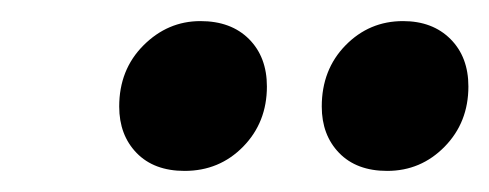

<svg xmlns="http://www.w3.org/2000/svg" viewBox="-20 -808 464 182"><path d="M93 -707Q93 -742 116 -765Q139 -788 170 -788Q199 -788 216 -771Q233 -754 233 -726Q233 -692 210.5 -669Q188 -646 155 -646Q126 -646 109.5 -663Q93 -680 93 -707ZM285 -707Q285 -742 307.5 -765Q330 -788 362 -788Q390 -788 407 -771Q424 -754 424 -726Q424 -692 401.5 -669Q379 -646 347 -646Q318 -646 301.5 -663Q285 -680 285 -707Z"/></svg>

Font: Fira Sans Compressed SemiBold
Style: Italic
Weight: 600
Width: 1
Italic angle: -8°
Designer: bBox Type GmbH & Carrois Corporate GbR & Edenspiekermann AG
Foundry: bBox Type GmbH & Carrois Corporate GbR & Edenspiekermann AG
Version: Version 4.301